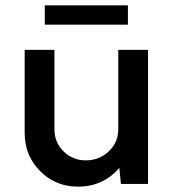

<svg xmlns="http://www.w3.org/2000/svg" viewBox="-20 -686 642 716"><path d="M457 -666V-594H147V-666ZM421 -500H532V0H431L425 -60Q365 10 271 10Q187 10 129.5 -48Q72 -106 72 -190V-500H183V-203Q183 -155 217 -121.5Q251 -88 300 -88Q350 -88 385.5 -121.5Q421 -155 421 -203Z"/></svg>

Font: Orkney Medium
Style: Regular
Weight: 500
Designer: Samuel Oakes and Alfredo Marco Pradil
Foundry: Alfredo Marco Pradil
Version: 1.0; ttfautohint (v1.5)